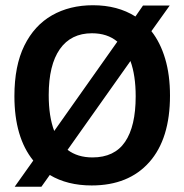

<svg xmlns="http://www.w3.org/2000/svg" viewBox="-20 -697 704 733"><path d="M36 16 107 -84Q35 -173 35 -330Q35 -446 73 -523Q111 -600 178.5 -638.5Q246 -677 335 -677Q429 -677 497 -634L526 -676H628L558 -578Q592 -535 610.5 -473Q629 -411 629 -332Q629 -167 550 -78Q471 11 330 11Q237 11 170 -29L138 16ZM166 -334Q166 -252 187 -197L428 -538Q390 -570 331 -570Q251 -570 208.5 -509.5Q166 -449 166 -334ZM333 -96Q417 -96 457.5 -155.5Q498 -215 498 -329Q498 -409 478 -464L238 -125Q276 -96 333 -96Z"/></svg>

Font: Bricolage Grotesque 96pt SemiBold
Style: Regular
Weight: 600
Designer: Mathieu Triay
Foundry: Atelier Triay
Version: Version 1.001; ttfautohint (v1.8.4.7-5d5b);gftools[0.9.33.de